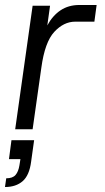

<svg xmlns="http://www.w3.org/2000/svg" viewBox="-22 -519 423 771"><path d="M39 0 109 -496H179L168 -417Q189 -456 221 -477.5Q253 -499 297 -499H366L357 -432H280Q234 -432 196 -391Q158 -350 144 -247L109 0ZM-2 232 3 197Q29 197 40.5 183.5Q52 170 56 145L60 120H14L24 44H115L103 130Q96 185 69 208.5Q42 232 -2 232Z"/></svg>

Font: Host Grotesk Light
Style: Italic
Weight: 300
Italic angle: -8°
Designer: Doğukan Karapınar based on Poppins by Indian Type Foundry, Jonny Pinhorn
Foundry: Element Type
Version: Version 1.001; ttfautohint (v1.8.4.7-5d5b)